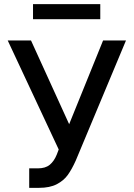

<svg xmlns="http://www.w3.org/2000/svg" viewBox="-20 -904 650 934"><path d="M122.1 -85H164.1Q201.2 -85 222.2 -102.5Q243.2 -120.1 255.9 -151.4L265.6 -176.8L17.6 -707H130.9L316.4 -299.8L481.4 -707H592.8L348.6 -123Q329.6 -80.6 309.8 -53Q290 -25.4 256.1 -7.8Q222.2 9.8 169.9 9.8H122.1ZM467.8 -810.5H140.6V-883.8H467.8Z"/></svg>

Font: Pretendard Std Medium
Style: Regular
Weight: 500
Designer: Base glyphs from Inter by Rasmus Andersson; Hangeul glyphs from Noto Sans CJK(Source Han Sans) by Jang Soo-young and Kan
Foundry: Kil Hyung-jin
Version: Version 1.309